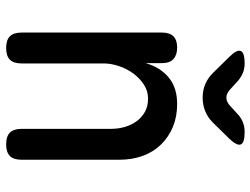

<svg xmlns="http://www.w3.org/2000/svg" viewBox="-118 -708 835 640"><g transform="rotate(90 300.0 -387.5)"><path d="M191 -316V-42Q191 -15 178.5 -2.5Q166 10 139 10Q113 10 100.5 -2.5Q88 -15 88 -42V-509Q88 -535 100.5 -547.5Q113 -560 138 -560Q163 -560 176.5 -547.5Q190 -535 190 -509V-455Q204 -504 238 -532Q272 -560 326 -560Q368 -560 402 -546Q436 -532 461 -506.5Q486 -481 499 -445.5Q512 -410 512 -367V-42Q512 -15 499.5 -2.5Q487 10 461 10Q434 10 421.5 -2.5Q409 -15 409 -42V-340Q409 -364 402.5 -386Q396 -408 383.5 -425Q371 -442 352.5 -452.5Q334 -463 308 -463Q282 -463 260.5 -448.5Q239 -434 223.5 -412.5Q208 -391 199.5 -365Q191 -339 191 -316ZM191 -785Q209 -785 224 -778.5Q239 -772 252 -760L275 -739Q290 -724 305 -724Q320 -724 335 -739L357 -759Q370 -772 385.5 -778.5Q401 -785 419 -785Q456 -785 461 -772Q466 -759 441 -733L388 -679Q371 -662 350 -653.5Q329 -645 305 -645Q281 -645 260.5 -653.5Q240 -662 223 -679L169 -734Q144 -759 149.5 -772Q155 -785 191 -785Z"/></g></svg>

Font: Maple Mono NL Medium
Style: Regular
Weight: 500
Monospace: yes
Designer: subframe7536
Version: Version 7.000